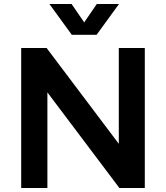

<svg xmlns="http://www.w3.org/2000/svg" viewBox="-20 -940 830 960"><path d="M338 -920 401 -828 464 -920H575L463 -766H339L227 -920ZM213 -700 574 -221V-700H704V0H577L217 -478V0H86V-700Z"/></svg>

Font: QuotatisMedium
Style: Regular
Weight: 500
Designer: Julieta Ulanovsky
Foundry: Quotatis-Medium
Version: Version 4.000;PS 004.000;hotconv 1.0.88;makeotf.lib2.5.64775